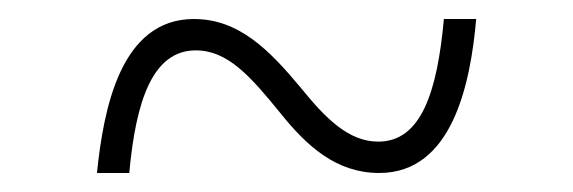

<svg xmlns="http://www.w3.org/2000/svg" viewBox="-20 -486 603 202"><path d="M82 -304H116C123 -381 141 -433 186 -433C220 -433 244 -405 275 -367C303 -332 334 -304 379 -304C456 -304 475 -398 481 -466H447C440 -389 423 -337 378 -337C347 -337 323 -361 297 -393C263 -434 231 -466 184 -466C107 -466 89 -372 82 -304Z"/></svg>

Font: Noto Sans Mono SemiCondensed ExtraLight
Style: Regular
Weight: 200
Width: 4
Designer: Monotype Design Team
Foundry: Monotype Imaging Inc.
Version: Version 2.014